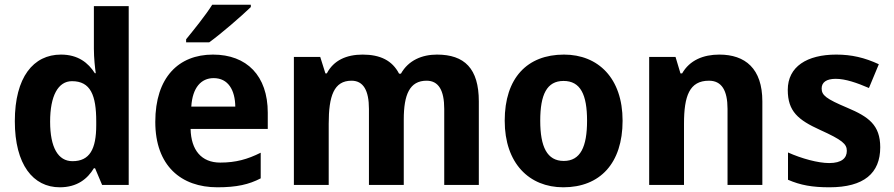

<svg xmlns="http://www.w3.org/2000/svg" viewBox="-20 -786 3799 816"><path d="M234 10C308 10 352 -26 379 -71H384L414 0H527V-760H379V-579C379 -539 384 -495 387 -475H383C355 -519 312 -554 239 -554C122 -554 43 -458 43 -271C43 -86 121 10 234 10ZM288 -101C227 -101 193 -159 193 -269C193 -379 227 -441 286 -441C365 -441 389 -381 389 -270V-254C389 -152 361 -101 288 -101Z M1046 -766H882C854 -721 801 -656 771 -619V-606H869C918 -641 1008 -719 1046 -756ZM885 -554C739 -554 640 -457 640 -268C640 -81 750 10 904 10C986 10 1038 -2 1088 -28V-137C1032 -109 982 -95 916 -95C836 -95 792 -148 790 -238H1118V-307C1118 -464 1029 -554 885 -554ZM888 -454C950 -454 979 -403 980 -333H793C798 -414 835 -454 888 -454Z M1837 -554C1774 -554 1716 -530 1684 -473H1676C1647 -529 1596 -554 1521 -554C1453 -554 1398 -530 1369 -474H1363L1341 -544H1229V0H1377V-260C1377 -378 1399 -443 1474 -443C1524 -443 1548 -402 1548 -323V0H1696V-278C1696 -384 1721 -443 1793 -443C1844 -443 1868 -402 1868 -323V0H2015V-355C2015 -495 1954 -554 1837 -554Z M2626 -273C2626 -454 2522 -554 2377 -554C2220 -554 2125 -454 2125 -273C2125 -92 2229 10 2374 10C2530 10 2626 -92 2626 -273ZM2276 -273C2276 -384 2304 -442 2375 -442C2447 -442 2475 -384 2475 -273C2475 -162 2447 -102 2376 -102C2305 -102 2276 -162 2276 -273Z M3037 -554C2969 -554 2911 -530 2879 -474H2872L2851 -544H2739V0H2887V-260C2887 -378 2910 -443 2993 -443C3047 -443 3072 -402 3072 -323V0H3220V-355C3220 -495 3147 -554 3037 -554Z M3721 -160C3721 -255 3671 -290 3581 -328C3491 -366 3472 -381 3472 -410C3472 -436 3492 -451 3532 -451C3573 -451 3622 -434 3673 -412L3715 -513C3655 -541 3599 -554 3534 -554C3410 -554 3328 -503 3328 -404C3328 -312 3373 -276 3465 -234C3560 -191 3579 -174 3579 -145C3579 -114 3557 -93 3504 -93C3457 -93 3387 -112 3329 -138V-22C3382 1 3432 10 3505 10C3652 10 3721 -50 3721 -160Z"/></svg>

Font: Noto Sans Display
Style: Bold
Weight: 700
Designer: Monotype Design Team
Foundry: Monotype Imaging Inc.
Version: Version 1.900